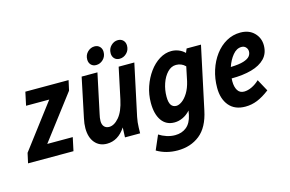

<svg xmlns="http://www.w3.org/2000/svg" viewBox="-138 -976 2166 1433"><g transform="rotate(-15 945.0 -259.5)"><path d="M-29 0 -12 -77 247 -419H68L90 -522H424L407 -445L147 -103H344L322 0Z M452 -142Q452 -177 461 -217L525 -522H647L582 -216Q579 -204 577 -190.5Q575 -177 575 -165Q575 -137 589 -121.5Q603 -106 627 -106Q666 -106 703.5 -149.5Q741 -193 760 -282L811 -522H932L847 -124Q839 -85 838 -44L837 0H720L723 -76Q666 11 579 11Q521 11 486.5 -30Q452 -71 452 -142ZM598 -634Q598 -669 621.5 -692Q645 -715 676 -715Q700 -715 715.5 -699Q731 -683 731 -658Q731 -623 707.5 -600Q684 -577 653 -577Q628 -577 613 -593Q598 -609 598 -634ZM779 -634Q779 -669 802.5 -692Q826 -715 856 -715Q881 -715 896.5 -699Q912 -683 912 -658Q912 -623 888.5 -600Q865 -577 834 -577Q809 -577 794 -593Q779 -609 779 -634Z M916 154 964 43Q990 60 1022 70.5Q1054 81 1087 81Q1139 81 1175 52Q1211 23 1224 -38L1230 -71Q1204 -42 1172 -27Q1140 -12 1107 -12Q1043 -12 1008 -61.5Q973 -111 973 -198Q973 -263 993.5 -323Q1014 -383 1048.5 -430.5Q1083 -478 1127.5 -505.5Q1172 -533 1220 -533Q1248 -533 1275 -522.5Q1302 -512 1323 -491L1336 -522H1447L1344 -40Q1318 84 1247.5 140Q1177 196 1076 196Q987 196 916 154ZM1098 -213Q1098 -168 1112 -148Q1126 -128 1152 -128Q1172 -128 1196.5 -145.5Q1221 -163 1242.5 -198Q1264 -233 1276 -284L1299 -394Q1283 -410 1265 -417Q1247 -424 1227 -424Q1190 -424 1160.5 -393Q1131 -362 1114.5 -313.5Q1098 -265 1098 -213Z M1480 -179Q1480 -250 1500.5 -314Q1521 -378 1558 -427.5Q1595 -477 1645 -505Q1695 -533 1753 -533Q1820 -533 1859.5 -493Q1899 -453 1899 -396Q1899 -334 1861.5 -295Q1824 -256 1757.5 -237.5Q1691 -219 1603 -219Q1602 -208 1602 -197Q1602 -153 1618.5 -126.5Q1635 -100 1668 -100Q1697 -100 1728.5 -115Q1760 -130 1787 -156L1837 -64Q1786 -25 1741.5 -7Q1697 11 1649 11Q1567 11 1523.5 -41Q1480 -93 1480 -179ZM1734 -427Q1696 -427 1666 -390.5Q1636 -354 1619 -303Q1684 -305 1718.5 -316Q1753 -327 1766.5 -343.5Q1780 -360 1780 -381Q1780 -399 1767.5 -413Q1755 -427 1734 -427Z"/></g></svg>

Font: Radio Canada Condensed SemiBold
Style: Italic
Weight: 600
Width: 3
Italic angle: -12°
Designer: Charles Daoud, Etienne Aubert Bonn, Alexandre Saumier Demers, Jacques Le Bailly
Foundry: Radio-Canada
Version: Version 2.104; ttfautohint (v1.8.4.7-5d5b);gftools[0.9.28.de